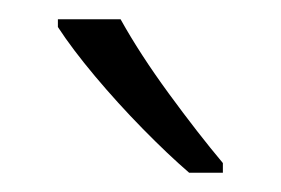

<svg xmlns="http://www.w3.org/2000/svg" viewBox="-20 -785 291 199"><path d="M105 -765Q125 -729 155 -688Q185 -647 211 -616V-606H176Q154 -625 128 -651.5Q102 -678 78.5 -706Q55 -734 40 -757V-765Z"/></svg>

Font: Noto Sans Lao UI Cond Light
Style: Regular
Weight: 300
Width: 3
Designer: Monotype Design Team
Foundry: Monotype Imaging Inc.
Version: Version 2.000; ttfautohint (v1.8.4.7-5d5b)